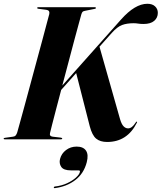

<svg xmlns="http://www.w3.org/2000/svg" viewBox="-36 -738 856 1017"><path d="M229 -33.5Q224.5 -16.5 243 -14L285.5 -9Q293.5 -8 293.5 -4Q293.5 0 286.5 0H-10.5Q-16.5 0 -16.5 -3.5Q-16.5 -7.5 -10 -8L33 -14Q42.5 -15 47.5 -21.2Q52.5 -27.5 55.5 -37.5Q59 -49.5 69.2 -86.8Q79.5 -124 94 -177.2Q108.5 -230.5 125 -291.8Q141.5 -353 158 -414Q174.5 -475 188.8 -527.8Q203 -580.5 212.5 -616.8Q222 -653 225 -663.5Q229 -683.5 209.5 -686L167.5 -691.5Q161 -692 161 -696Q161 -700 167 -700H466.5Q472 -700 472 -695.5Q472 -692 465.5 -691L413.5 -680.5Q405 -679 401.5 -675.5Q398 -672 395 -662.5Q392 -652 382 -615.2Q372 -578.5 357.5 -524.8Q343 -471 326.8 -408.8Q310.5 -346.5 294 -285L604.5 -634Q679 -718 744.5 -718Q771 -718 785.5 -704.2Q800 -690.5 800 -670Q800 -644 780.8 -627.5Q761.5 -611 724.5 -611Q707.5 -611 695.8 -613Q684 -615 672 -615Q636 -615 610.5 -605.5Q585 -596 556 -563.5L491 -490.5L600 -106.5Q608 -79.5 618.8 -68.8Q629.5 -58 642.5 -58Q663.5 -58 683 -89.5Q686.5 -95 689 -93.5Q691.5 -92.5 689 -88Q638 14 531.5 14Q494.5 14 473.2 -3.8Q452 -21.5 439.5 -69L367.5 -351L288 -261.5Q273.5 -206.5 261 -158.8Q248.5 -111 240 -77.8Q231.5 -44.5 229 -33.5ZM340 164.5Q301 164.5 288.5 146Q276 127.5 282 104Q289.5 75 313.8 56.8Q338 38.5 370 38.5Q405 38.5 419.5 59.8Q434 81 423.5 121.5Q408 181 363.2 215.5Q318.5 250 255 258.5Q248.5 259.5 249 255Q249.5 250.5 254.5 250Q290 246 318.8 232.8Q347.5 219.5 365.8 203Q384 186.5 387 173.5Q389.5 164.5 380.5 164.5Z"/></svg>

Font: Fraunces 144pt S000
Style: Bold Italic
Weight: 700
Italic angle: -16°
Version: Version 1.000; ttfautohint (v1.8.3)